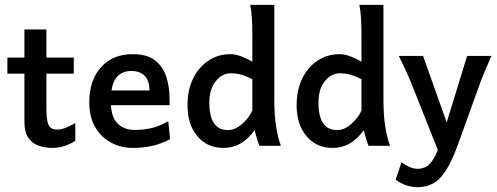

<svg xmlns="http://www.w3.org/2000/svg" viewBox="-20 -606 2067 798"><path d="M199.7 8.8Q167.5 8.8 140.6 -0.5Q113.8 -9.8 97.7 -33.2Q81.5 -56.6 81.5 -98.6V-483.4H172.9V-160.2Q172.9 -120.1 177.5 -100.1Q182.1 -80.1 192.4 -73.7Q202.6 -67.4 219.2 -67.4Q246.1 -67.4 293 -94.7V-20.5Q267.1 -4.4 243.2 2.2Q219.2 8.8 199.7 8.8ZM10.7 -299.8V-366.7H286.6V-299.8Z M531.7 8.8Q483.9 8.8 442.6 -12.7Q401.4 -34.2 376.2 -76.7Q351.1 -119.1 351.1 -181.2Q351.1 -272 399.7 -326.4Q448.2 -380.9 531.7 -380.9Q592.8 -380.9 626 -353.8Q659.2 -326.7 671.9 -284.7Q684.6 -242.7 684.6 -198.7Q684.6 -193.4 684.8 -183.6Q685.1 -173.8 685.1 -168.9H406.7V-230H601.1Q601.1 -271 581.1 -291Q561 -311 526.4 -311Q483.9 -311 462.2 -281.5Q440.4 -252 440.4 -184.6Q440.4 -123 467 -94.5Q493.7 -65.9 541 -65.9Q576.7 -65.9 611.1 -74Q645.5 -82 679.2 -102.5L687 -27.3Q647.5 -7.3 610.8 0.7Q574.2 8.8 531.7 8.8Z M909.2 8.8Q841.8 8.8 800.5 -39.6Q759.3 -87.9 759.3 -168.5Q759.3 -233.4 783.2 -281Q807.1 -328.6 847.4 -354.7Q887.7 -380.9 937 -380.9Q959 -380.9 983.9 -371.3Q1008.8 -361.8 1028.8 -349.6V-452.1Q1028.8 -496.1 1026.9 -529.5Q1024.9 -563 1020 -585.9H1120.1V-193.8Q1120.1 -124.5 1127.9 -77.6Q1135.7 -30.8 1147.5 0H1058.1Q1054.2 -8.8 1048.6 -27.1Q1043 -45.4 1038.1 -64.9Q985.8 8.8 909.2 8.8ZM927.2 -65.4Q957.5 -65.4 986.3 -90.8Q1015.1 -116.2 1028.8 -146.5V-276.9Q1002.9 -290 982.9 -295.7Q962.9 -301.3 937 -301.3Q903.8 -301.3 877 -269Q850.1 -236.8 850.1 -179.2Q850.1 -65.4 927.2 -65.4Z M1362.8 8.8Q1295.4 8.8 1254.2 -39.6Q1212.9 -87.9 1212.9 -168.5Q1212.9 -233.4 1236.8 -281Q1260.7 -328.6 1301 -354.7Q1341.3 -380.9 1390.6 -380.9Q1412.6 -380.9 1437.5 -371.3Q1462.4 -361.8 1482.4 -349.6V-452.1Q1482.4 -496.1 1480.5 -529.5Q1478.5 -563 1473.6 -585.9H1573.7V-193.8Q1573.7 -124.5 1581.5 -77.6Q1589.4 -30.8 1601.1 0H1511.7Q1507.8 -8.8 1502.2 -27.1Q1496.6 -45.4 1491.7 -64.9Q1439.5 8.8 1362.8 8.8ZM1380.9 -65.4Q1411.1 -65.4 1439.9 -90.8Q1468.8 -116.2 1482.4 -146.5V-276.9Q1456.5 -290 1436.5 -295.7Q1416.5 -301.3 1390.6 -301.3Q1357.4 -301.3 1330.6 -269Q1303.7 -236.8 1303.7 -179.2Q1303.7 -65.4 1380.9 -65.4Z M1716.3 171.9Q1666 171.9 1624.5 140.6L1648.9 67.9Q1660.2 77.6 1679.2 86.7Q1698.2 95.7 1716.3 95.7Q1732.4 95.7 1748.8 88.1Q1765.1 80.6 1781.7 54.2Q1798.3 27.8 1815.4 -28.3L1921.4 -373.5H2022.5Q2003.4 -330.6 1990.7 -299.8Q1978 -269 1969.2 -243.2L1881.3 0Q1855.5 70.3 1830.1 107.4Q1804.7 144.5 1776.9 158.2Q1749 171.9 1716.3 171.9ZM1814.5 54.7 1696.3 -243.2Q1686.5 -268.6 1672.6 -299.6Q1658.7 -330.6 1637.7 -373.5H1738.3L1854.5 -46.9Z"/></svg>

Font: Harmattan SemiBold
Style: Regular
Weight: 600
Designer: George W. Nuss III and SIL International
Foundry: SIL International
Version: Version 4.000